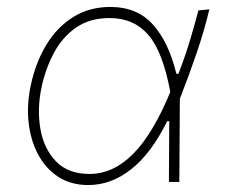

<svg xmlns="http://www.w3.org/2000/svg" viewBox="-20 -524 653 553"><path d="M234.5 9Q183.5 9 147 -15.2Q110.5 -39.5 89 -80.5Q67.5 -121.5 62.2 -173.2Q57 -225 69 -280Q83 -345 113.8 -395.5Q144.5 -446 191 -475Q237.5 -504 298 -504Q375 -504 420.5 -453.2Q466 -402.5 488 -311.5H494Q515 -366.5 528.2 -411.2Q541.5 -456 551.5 -494L583 -497Q568 -434 545.5 -368.8Q523 -303.5 498 -239.5Q497 -119.5 496.5 0H466.5Q467 -45 467 -89Q467 -133 467.5 -175H461.5Q416 -82.5 358.2 -36.8Q300.5 9 234.5 9ZM237.5 -23Q306 -23 363.2 -80.5Q420.5 -138 470.5 -259Q449 -375.5 407 -423.8Q365 -472 296 -472Q238.5 -472 199 -444.5Q159.5 -417 135.5 -372Q111.5 -327 100 -274.5Q86.5 -211 96.2 -153.5Q106 -96 141 -59.5Q176 -23 237.5 -23Z"/></svg>

Font: Commissioner Thin
Style: Italic
Weight: 100
Italic angle: -12°
Designer: Kostas Bartsokas
Foundry: Kostas Bartsokas
Version: Version 1.000; ttfautohint (v1.8.3)